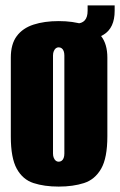

<svg xmlns="http://www.w3.org/2000/svg" viewBox="-20 -678 444 710"><path d="M197 12Q144 12 104 -1Q64 -14 42 -54Q20 -94 20 -173V-465Q20 -515 42 -544.5Q64 -574 104 -587Q144 -600 197 -600Q250 -600 290.5 -587Q331 -574 354 -544.5Q377 -515 377 -465V-174Q377 -94 354 -54Q331 -14 290.5 -1Q250 12 197 12ZM197 -80Q203 -80 208 -83.5Q213 -87 215.5 -94Q218 -101 218 -110V-473Q218 -482 215.5 -489Q213 -496 208 -499.5Q203 -503 197 -503Q191 -503 186.5 -499.5Q182 -496 179 -489Q176 -482 176 -473V-110Q176 -101 179 -94Q182 -87 186.5 -83.5Q191 -80 197 -80ZM241 -525V-591H262Q304 -591 304 -638V-658H404V-638Q404 -575 363.5 -550Q323 -525 241 -525Z"/></svg>

Font: Alumni Sans Thin Black
Style: Regular
Weight: 900
Version: Version 1.018